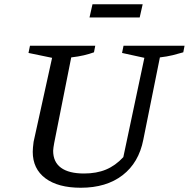

<svg xmlns="http://www.w3.org/2000/svg" viewBox="-20 -873 888 903"><path d="M360 10Q253 10 193.5 -34.5Q134 -79 134 -159Q134 -168 135 -179Q136 -190 138 -206L225 -601L114 -624L121 -658H428L422 -627Q400 -619 374.5 -613Q349 -607 315 -603L235 -201Q233 -189 231.5 -180Q230 -171 230 -164Q230 -111 267 -84Q304 -57 375 -57Q434 -57 478.5 -75.5Q523 -94 560 -134L659 -601L554 -624L561 -658H848L842 -627Q819 -620 792.5 -613.5Q766 -607 732 -603L654 -216Q633 -108 556.5 -49Q480 10 360 10ZM401 -791 415 -853H651L637 -791Z"/></svg>

Font: Piazzolla Thin Medium
Style: Italic
Weight: 500
Italic angle: -11.3°
Version: Version 2.005